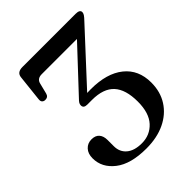

<svg xmlns="http://www.w3.org/2000/svg" viewBox="-202 -815 943 943"><g transform="rotate(-45 270.0 -343.0)"><path d="M509 -198.5Q509 -134.5 478.5 -86.8Q448 -39 392.8 -12.5Q337.5 14 263 14Q155 14 98.2 -30.2Q41.5 -74.5 41.5 -139Q41.5 -171.5 59 -190.2Q76.5 -209 103.5 -209Q130.5 -209 144 -193.5Q157.5 -178 157.5 -150.5V-107.5Q157.5 -67.5 185.5 -43.8Q213.5 -20 265.5 -20Q322 -20 359 -60Q396 -100 396 -179Q396 -263 358.8 -303.5Q321.5 -344 242.5 -344H210Q184.5 -344 184.5 -363.5Q184.5 -371 188.2 -377.8Q192 -384.5 203.5 -396L402 -608H157.5Q126 -608 119.5 -581.5L105.5 -525.5Q100.5 -506 80.5 -506Q70.5 -506 64.2 -512.2Q58 -518.5 59.5 -531.5L74.5 -669Q77.5 -700 115.5 -700H484Q514 -700 514 -682.5Q514 -675.5 508.8 -667Q503.5 -658.5 487 -641.5L250 -385Q262.5 -385.5 275.5 -385.5Q386 -385.5 447.5 -336.2Q509 -287 509 -198.5Z"/></g></svg>

Font: Fraunces 9pt
Style: Regular
Weight: 400
Version: Version 1.000;[b76b70a41]